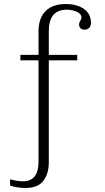

<svg xmlns="http://www.w3.org/2000/svg" viewBox="-20 -742 520 952"><path d="M431 -629Q431 -612 422 -603.5Q413 -595 401 -595Q372 -595 372 -622Q372 -629 378 -639Q384 -649 384 -654Q384 -673 361 -683.5Q338 -694 311 -694Q222 -694 222 -588V-470H363V-443H222V63Q222 119 195 154.5Q168 190 108 190Q65 190 30 178V147Q66 157 94 157Q171 157 171 60V-443H81V-470H171V-586Q171 -652 206 -687Q241 -722 306 -722Q362 -722 396.5 -697.5Q431 -673 431 -629Z"/></svg>

Font: Taviraj ExtraLight
Style: Regular
Weight: 275
Designer: Katatrad Team
Foundry: CadsonDemak
Version: Version 1.001